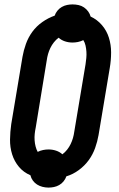

<svg xmlns="http://www.w3.org/2000/svg" viewBox="-20 -803 540 871"><path d="M200 48Q186 48 172.5 44.5Q159 41 148 34Q137 27 129 16Q121 5 118 -8Q87 -21 66 -46Q45 -71 35 -103Q25 -135 25.5 -170Q26 -205 31 -240L82 -545Q87 -574 97.5 -603.5Q108 -633 126.5 -658.5Q145 -684 172 -703Q199 -722 228 -732Q232 -744 240.5 -754.5Q249 -765 260.5 -771.5Q272 -778 284.5 -780.5Q297 -783 309 -783Q323 -783 336.5 -780Q350 -777 361 -769.5Q372 -762 380 -751Q388 -740 391 -728Q421 -714 442.5 -689Q464 -664 474 -632Q484 -600 484 -565Q484 -530 478 -495L427 -190Q422 -161 411.5 -131.5Q401 -102 382.5 -76.5Q364 -51 337.5 -31.5Q311 -12 281 -3Q277 9 268.5 19.5Q260 30 248.5 36.5Q237 43 224.5 45.5Q212 48 200 48ZM263 -103Q275 -112 284.5 -124Q294 -136 300.5 -149.5Q307 -163 311 -177Q315 -191 317 -206L368 -511Q370 -525 371.5 -539.5Q373 -554 372 -568.5Q371 -583 368 -596.5Q365 -610 358 -621Q346 -615 333.5 -612.5Q321 -610 309 -610Q291 -610 274.5 -615.5Q258 -621 246 -632Q234 -623 224.5 -611Q215 -599 208.5 -585.5Q202 -572 198 -558Q194 -544 192 -529L142 -224Q139 -210 137.5 -195.5Q136 -181 137 -166.5Q138 -152 141.5 -138.5Q145 -125 151 -114Q163 -120 175.5 -122.5Q188 -125 200 -125Q218 -125 234.5 -119.5Q251 -114 263 -103Z"/></svg>

Font: Iosevka Curly Heavy Oblique
Style: Regular
Weight: 900
Italic angle: -9°
Monospace: yes
Designer: Belleve Invis
Foundry: Belleve Invis
Version: Version 11.1.0; ttfautohint (v1.8.3)